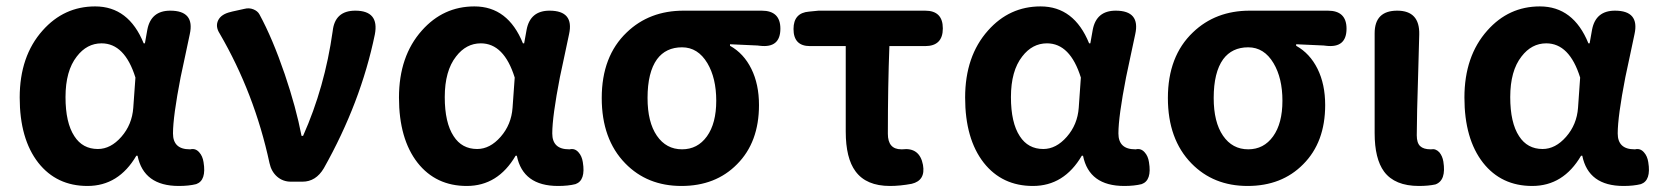

<svg xmlns="http://www.w3.org/2000/svg" viewBox="-20 -581 5309 614"><path d="M259.8 13.7Q161.1 13.7 102.5 -60.5Q43 -136.7 43 -269Q43 -401.4 116.2 -483.4Q184.6 -560.5 284.2 -560.5Q391.6 -560.5 439.5 -442.4H443.4L451.2 -486.3Q462.9 -546.9 524.4 -546.9Q603.5 -546.9 586.9 -471.7Q582 -449.2 572.3 -402.8Q562.5 -356.4 557.6 -334Q533.2 -208 533.2 -154.3Q533.2 -103.5 586.9 -103.5Q587.9 -103.5 588.9 -103.5Q605.5 -107.4 617.2 -93.8Q627.9 -82 630.9 -62.5Q640.6 -3.9 607.4 7.8Q584 13.7 551.8 13.7Q439.5 13.7 419.9 -83H416Q359.4 13.7 259.8 13.7ZM293 -104.5Q334 -104.5 368.2 -143.6Q402.3 -182.6 406.2 -236.3L413.1 -333Q378.9 -442.4 304.7 -442.4Q257.8 -442.4 225.6 -400.4Q189.5 -354.5 189.5 -270.5Q189.5 -188.5 217.8 -145.5Q244.1 -104.5 293 -104.5Z M910.2 0Q884.8 0 866.2 -16.1Q847.7 -32.2 841.8 -59.6Q793.9 -282.2 682.6 -473.6Q668 -496.1 677.7 -516.1Q687.5 -536.1 718.8 -543L721.7 -543.9L761.7 -552.7Q776.4 -556.6 790 -551.3Q803.7 -545.9 809.6 -535.2Q851.6 -458 890.6 -343.8Q926.8 -237.3 944.3 -146.5H949.2Q1018.6 -301.8 1043.9 -481.4Q1050.8 -546.9 1116.2 -546.9Q1193.4 -546.9 1178.7 -470.7Q1133.8 -252.9 1015.6 -43Q990.2 0 947.3 0Z M1472.7 13.7Q1374 13.7 1315.4 -60.5Q1255.9 -136.7 1255.9 -269Q1255.9 -401.4 1329.1 -483.4Q1397.5 -560.5 1497.1 -560.5Q1604.5 -560.5 1652.3 -442.4H1656.2L1664.1 -486.3Q1675.8 -546.9 1737.3 -546.9Q1816.4 -546.9 1799.8 -471.7Q1794.9 -449.2 1785.2 -402.8Q1775.4 -356.4 1770.5 -334Q1746.1 -208 1746.1 -154.3Q1746.1 -103.5 1799.8 -103.5Q1800.8 -103.5 1801.8 -103.5Q1818.4 -107.4 1830.1 -93.8Q1840.8 -82 1843.8 -62.5Q1853.5 -3.9 1820.3 7.8Q1796.9 13.7 1764.6 13.7Q1652.3 13.7 1632.8 -83H1628.9Q1572.3 13.7 1472.7 13.7ZM1505.9 -104.5Q1546.9 -104.5 1581.1 -143.6Q1615.2 -182.6 1619.1 -236.3L1626 -333Q1591.8 -442.4 1517.6 -442.4Q1470.7 -442.4 1438.5 -400.4Q1402.3 -354.5 1402.3 -270.5Q1402.3 -188.5 1430.7 -145.5Q1457 -104.5 1505.9 -104.5Z M2159.2 13.7Q2049.8 13.7 1979.5 -58.6Q1904.3 -135.7 1904.3 -267.6Q1904.3 -401.4 1984.4 -477.5Q2056.6 -546.9 2166 -546.9H2320.3H2416Q2475.6 -546.9 2475.6 -489.3Q2475.6 -426.8 2410.2 -434.6Q2407.2 -434.6 2402.3 -435.5Q2346.7 -438.5 2314.5 -439.5V-434.6Q2358.4 -410.2 2382.8 -360.8Q2407.2 -311.5 2407.2 -245.1Q2407.2 -126 2336.9 -55.7Q2268.6 13.7 2159.2 13.7ZM2161.1 -103.5Q2210.9 -103.5 2240.7 -145Q2270.5 -186.5 2270.5 -258.8Q2270.5 -331.1 2242.2 -378.9Q2211.9 -429.7 2161.1 -429.7Q2109.4 -429.7 2081.1 -391.6Q2050.8 -349.6 2050.8 -267.6Q2050.8 -190.4 2080.6 -147Q2110.4 -103.5 2161.1 -103.5Z M2826.2 13.7Q2750 13.7 2715.8 -33.2Q2684.6 -75.2 2684.6 -160.2V-433.6H2570.3Q2517.6 -433.6 2517.6 -488.3Q2517.6 -540 2567.4 -543.9L2597.7 -546.9H2795.9H2938.5Q2995.1 -546.9 2995.1 -490.2Q2995.1 -433.6 2938.5 -433.6H2824.2Q2819.3 -305.7 2819.3 -153.3Q2819.3 -103.5 2862.3 -103.5Q2864.3 -103.5 2865.2 -103.5Q2920.9 -110.4 2931.6 -53.7Q2940.4 -3.9 2895.5 6.8Q2858.4 13.7 2826.2 13.7Z M3283.2 13.7Q3184.6 13.7 3126 -60.5Q3066.4 -136.7 3066.4 -269Q3066.4 -401.4 3139.6 -483.4Q3208 -560.5 3307.6 -560.5Q3415 -560.5 3462.9 -442.4H3466.8L3474.6 -486.3Q3486.3 -546.9 3547.9 -546.9Q3627 -546.9 3610.4 -471.7Q3605.5 -449.2 3595.7 -402.8Q3585.9 -356.4 3581.1 -334Q3556.6 -208 3556.6 -154.3Q3556.6 -103.5 3610.4 -103.5Q3611.3 -103.5 3612.3 -103.5Q3628.9 -107.4 3640.6 -93.8Q3651.4 -82 3654.3 -62.5Q3664.1 -3.9 3630.9 7.8Q3607.4 13.7 3575.2 13.7Q3462.9 13.7 3443.4 -83H3439.5Q3382.8 13.7 3283.2 13.7ZM3316.4 -104.5Q3357.4 -104.5 3391.6 -143.6Q3425.8 -182.6 3429.7 -236.3L3436.5 -333Q3402.3 -442.4 3328.1 -442.4Q3281.2 -442.4 3249 -400.4Q3212.9 -354.5 3212.9 -270.5Q3212.9 -188.5 3241.2 -145.5Q3267.6 -104.5 3316.4 -104.5Z M3969.7 13.7Q3860.4 13.7 3790 -58.6Q3714.8 -135.7 3714.8 -267.6Q3714.8 -401.4 3794.9 -477.5Q3867.2 -546.9 3976.6 -546.9H4130.9H4226.6Q4286.1 -546.9 4286.1 -489.3Q4286.1 -426.8 4220.7 -434.6Q4217.8 -434.6 4212.9 -435.5Q4157.2 -438.5 4125 -439.5V-434.6Q4168.9 -410.2 4193.4 -360.8Q4217.8 -311.5 4217.8 -245.1Q4217.8 -126 4147.5 -55.7Q4079.1 13.7 3969.7 13.7ZM3971.7 -103.5Q4021.5 -103.5 4051.3 -145Q4081.1 -186.5 4081.1 -258.8Q4081.1 -331.1 4052.7 -378.9Q4022.5 -429.7 3971.7 -429.7Q3919.9 -429.7 3891.6 -391.6Q3861.3 -349.6 3861.3 -267.6Q3861.3 -190.4 3891.1 -147Q3920.9 -103.5 3971.7 -103.5Z M4517.6 13.7Q4440.4 13.7 4406.2 -32.2Q4376 -73.2 4376 -155.3V-350.6V-474.6Q4376 -546.9 4448.2 -546.9Q4520.5 -546.9 4518.6 -470.7Q4517.6 -434.6 4515.6 -360.4Q4510.7 -206.1 4510.7 -148.4Q4510.7 -124 4521.5 -113.8Q4532.2 -103.5 4554.7 -103.5Q4555.7 -103.5 4556.6 -103.5Q4571.3 -106.4 4583 -93.8Q4592.8 -82 4595.7 -64.5Q4605.5 -3.9 4570.3 8.8Q4547.9 13.7 4517.6 13.7Z M4879.9 13.7Q4781.2 13.7 4722.7 -60.5Q4663.1 -136.7 4663.1 -269Q4663.1 -401.4 4736.3 -483.4Q4804.7 -560.5 4904.3 -560.5Q5011.7 -560.5 5059.6 -442.4H5063.5L5071.3 -486.3Q5083 -546.9 5144.5 -546.9Q5223.6 -546.9 5207 -471.7Q5202.1 -449.2 5192.4 -402.8Q5182.6 -356.4 5177.7 -334Q5153.3 -208 5153.3 -154.3Q5153.3 -103.5 5207 -103.5Q5208 -103.5 5209 -103.5Q5225.6 -107.4 5237.3 -93.8Q5248 -82 5251 -62.5Q5260.7 -3.9 5227.5 7.8Q5204.1 13.7 5171.9 13.7Q5059.6 13.7 5040 -83H5036.1Q4979.5 13.7 4879.9 13.7ZM4913.1 -104.5Q4954.1 -104.5 4988.3 -143.6Q5022.5 -182.6 5026.4 -236.3L5033.2 -333Q4999 -442.4 4924.8 -442.4Q4877.9 -442.4 4845.7 -400.4Q4809.6 -354.5 4809.6 -270.5Q4809.6 -188.5 4837.9 -145.5Q4864.3 -104.5 4913.1 -104.5Z"/></svg>

Font: Bpmf GenSen Rounded B
Style: B
Weight: 700
Foundry: But Ko
Version: Version 1.320